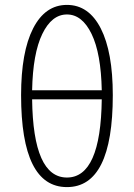

<svg xmlns="http://www.w3.org/2000/svg" viewBox="-20 -751 546 783"><path d="M66 -363Q66 -539 115 -635Q164 -731 253 -731Q342 -731 391 -635Q440 -539 440 -363Q440 12 253 12Q66 12 66 -363ZM111 -383H395Q392 -533 353.5 -612.5Q315 -692 253 -692Q191 -692 152.5 -612.5Q114 -533 111 -383ZM395 -346H111Q115 -27 253 -27Q391 -27 395 -346Z"/></svg>

Font: Toshiba Sans Light
Style: Regular
Weight: 300
Designer: Paul D. Hunt
Foundry: Toshiba Corporation
Version: Version 2.020;PS 2.0;hotconv 1.0.86;makeotf.lib2.5.63406